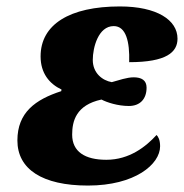

<svg xmlns="http://www.w3.org/2000/svg" viewBox="-20 -566 571 596"><path d="M253 10C399 10 477 -56 477 -112C477 -132 471 -142 466 -147C433 -111 382 -70 310 -70C244 -70 204 -95 204 -148C204 -190 216 -240 295 -257C312 -248 346 -237 380 -237C415 -237 435 -259 435 -294C435 -317 419 -326 395 -326C374 -326 349 -317 327 -311C298 -316 268 -339 268 -380C268 -418 285 -485 333 -485C371 -485 383 -437 381 -373C497 -373 531 -404 531 -446C531 -504 467 -546 352 -546C196 -546 106 -490 106 -391C106 -339 133 -306 171 -288L170 -283C90 -257 34 -217 34 -130C34 -41 111 10 253 10Z"/></svg>

Font: Noto Serif SemiCondensed Extra
Style: Italic
Weight: 800
Width: 4
Italic angle: -12°
Designer: Monotype Design Team
Foundry: Monotype Imaging Inc.
Version: Version 1.901